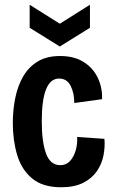

<svg xmlns="http://www.w3.org/2000/svg" viewBox="-20 -777 475 809"><path d="M238 12Q160 12 115.5 -25Q71 -62 52.5 -123.5Q34 -185 34 -259Q34 -314 44.5 -365Q55 -416 78 -455.5Q101 -495 139 -518Q177 -541 233 -541Q293 -541 333 -515.5Q373 -490 392.5 -448Q412 -406 410 -359L293 -343Q293 -385 277.5 -415.5Q262 -446 229 -446Q156 -446 156 -266Q156 -179 174 -130Q192 -81 234 -81Q259 -81 275 -98.5Q291 -116 299 -143.5Q307 -171 305 -200L420 -192Q423 -158 416 -122Q409 -86 388 -55.5Q367 -25 330 -6.5Q293 12 238 12ZM105 -757 232 -677 359 -757V-660L232 -581L105 -660Z"/></svg>

Font: Bricolage Grotesque 12pt Condensed SemiBold
Style: Regular
Weight: 600
Width: 3
Designer: Mathieu Triay
Foundry: Atelier Triay
Version: Version 1.001; ttfautohint (v1.8.4.7-5d5b);gftools[0.9.33.de